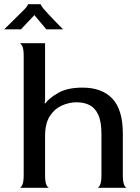

<svg xmlns="http://www.w3.org/2000/svg" viewBox="-47 -896 666 916"><path d="M46 0Q53 0 59.5 -14Q66 -28 66 -60V-630Q66 -662 59.5 -675.5Q53 -689 46 -690H168V-417L166 -404L168 -402Q190 -430 233 -454Q276 -478 347 -478Q440 -478 489.5 -425Q539 -372 539 -259V-60Q539 -28 545.5 -14Q552 0 559 0H417Q424 0 430.5 -14Q437 -28 437 -60V-256Q437 -315 422 -348Q407 -381 380.5 -394.5Q354 -408 319 -408Q282 -408 247 -392Q212 -376 190 -341Q168 -306 168 -247V-60Q168 -28 174.5 -14Q181 0 188 0ZM-27 -756Q-12 -771 7 -789.5Q26 -808 44 -826Q62 -844 73 -855Q81 -864 84 -869.5Q87 -875 87 -876H147Q147 -872 160 -855Q166 -848 182 -830.5Q198 -813 217.5 -793Q237 -773 254 -756H174L117 -824L53 -756Z"/></svg>

Font: Red Rose
Style: Regular
Weight: 400
Designer: Jaikishan Patel
Version: Version 2.000; ttfautohint (v1.8.3)